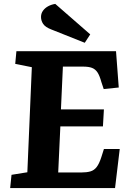

<svg xmlns="http://www.w3.org/2000/svg" viewBox="-20 -963 668 983"><path d="M143 -619 58 -636 64 -701H574L588 -515L511 -507L499 -543Q490 -576 479 -592.5Q468 -609 451 -615.5Q434 -622 405 -622H302L292 -403H512L507 -316H289L278 -80H397Q424 -80 443 -85.5Q462 -91 475 -108Q488 -125 499 -159L512 -200H593L569 0H32L39 -68L120 -81ZM442 -787 414 -744 243 -812Q212 -824 201 -840.5Q190 -857 190 -876Q190 -894 200 -908Q210 -922 226.5 -931Q243 -940 263 -943Z"/></svg>

Font: Literata
Style: Bold Italic
Weight: 700
Italic angle: -2°
Designer: Latin by Veronika Burian and Jose Scaglione. Greek by Irene Vlachou. Cyrillic by Vera Evstafieva
Foundry: TypeTogether
Version: Version 3.103;gftools[0.9.29]